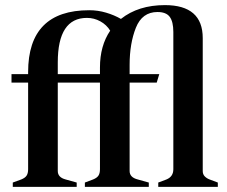

<svg xmlns="http://www.w3.org/2000/svg" viewBox="-20 -731 888 751"><path d="M832 -17V0H599V-17L631 -29Q658 -40 658 -69V-606Q658 -646 644 -665Q630 -684 596 -684Q536 -684 511.5 -622.5Q487 -561 487 -477V-441H603L593 -408H487V-62Q487 -37 519 -29L562 -17V0H312V-17L344 -29Q359 -35 365 -44Q371 -53 371 -69V-408H206V-62Q206 -37 237 -29L280 -17V0H30V-17L63 -29Q78 -35 84 -44Q90 -53 90 -69V-408H25V-441H90V-449Q90 -691 329 -691Q363 -691 395 -681.5Q427 -672 453 -657Q521 -711 625 -711Q773 -711 773 -582V-62Q773 -49 781 -41Q789 -33 800 -29ZM371 -467Q371 -552 411 -611Q397 -634 372.5 -647.5Q348 -661 320 -661Q206 -661 206 -487V-441H371Z"/></svg>

Font: Ibarra Real Nova
Style: Bold
Weight: 700
Designer: Jose Maria Ribagorda & Octavio Pardo
Foundry: Jose Maria Ribagorda
Version: Version 1.014